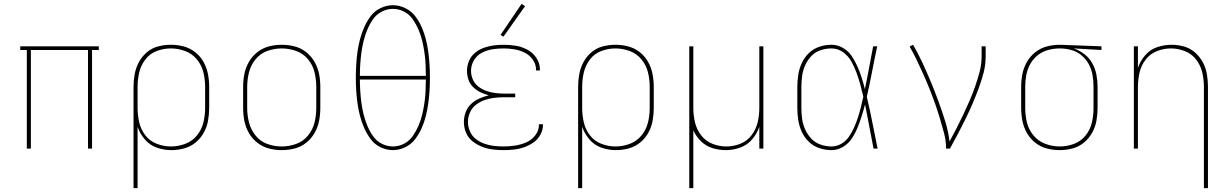

<svg xmlns="http://www.w3.org/2000/svg" viewBox="-20 -770 6376 995"><path d="M119 0H140V-511H436V0H457V-511H492V-530H85V-511H119Z M672 205H693V-113Q705 -77 731 -47Q757 -17 793.5 -4.5Q830 8 868 8Q902 8 934.5 -1Q967 -10 993 -31Q1019 -52 1035.5 -81.5Q1052 -111 1058 -144Q1064 -177 1064 -210V-320Q1064 -354 1057.5 -387Q1051 -420 1034.5 -449.5Q1018 -479 991 -500Q964 -521 931.5 -529.5Q899 -538 865 -538Q832 -538 799.5 -529.5Q767 -521 741.5 -499.5Q716 -478 700 -448.5Q684 -419 678 -386Q672 -353 672 -320ZM865 -11Q828 -11 792 -25Q756 -39 733 -69Q710 -99 701.5 -136Q693 -173 693 -210V-320Q693 -358 701.5 -394.5Q710 -431 733 -461.5Q756 -492 792 -505.5Q828 -519 865 -519Q903 -519 939.5 -505.5Q976 -492 1000.5 -462Q1025 -432 1034 -395Q1043 -358 1043 -320V-210Q1043 -172 1034 -135Q1025 -98 1000.5 -68Q976 -38 939.5 -24.5Q903 -11 865 -11Z M1440 8Q1474 8 1507 -0.5Q1540 -9 1566.5 -30Q1593 -51 1610 -80.5Q1627 -110 1633.5 -143Q1640 -176 1640 -210V-320Q1640 -354 1633.5 -387Q1627 -420 1610 -449.5Q1593 -479 1566.5 -500Q1540 -521 1507 -529.5Q1474 -538 1440 -538Q1406 -538 1373.5 -529.5Q1341 -521 1314 -500Q1287 -479 1270 -449.5Q1253 -420 1246.5 -387Q1240 -354 1240 -320V-210Q1240 -176 1246.5 -143Q1253 -110 1270 -80.5Q1287 -51 1314 -30Q1341 -9 1373.5 -0.5Q1406 8 1440 8ZM1440 -11Q1402 -11 1365.5 -24Q1329 -37 1304.5 -67.5Q1280 -98 1270.5 -135Q1261 -172 1261 -210V-320Q1261 -358 1270.5 -395.5Q1280 -433 1304.5 -463Q1329 -493 1365.5 -506Q1402 -519 1440 -519Q1478 -519 1514.5 -506Q1551 -493 1576 -463Q1601 -433 1610 -395.5Q1619 -358 1619 -320V-210Q1619 -172 1610 -135Q1601 -98 1576 -67.5Q1551 -37 1514.5 -24Q1478 -11 1440 -11Z M2016 8Q2049 8 2080 -7Q2111 -22 2131.5 -49Q2152 -76 2165.5 -106.5Q2179 -137 2187 -169.5Q2195 -202 2199.5 -235Q2204 -268 2206 -301Q2208 -334 2208 -368Q2208 -401 2206 -434.5Q2204 -468 2199.5 -501Q2195 -534 2187 -566Q2179 -598 2165.5 -629Q2152 -660 2131.5 -686.5Q2111 -713 2080 -728Q2049 -743 2016 -743Q1983 -743 1952 -728Q1921 -713 1901 -686.5Q1881 -660 1867.5 -629Q1854 -598 1845.5 -566Q1837 -534 1832.5 -501Q1828 -468 1826 -434.5Q1824 -401 1824 -368Q1824 -334 1826 -301Q1828 -268 1832.5 -235Q1837 -202 1845.5 -169.5Q1854 -137 1867.5 -106.5Q1881 -76 1901 -49Q1921 -22 1952 -7Q1983 8 2016 8ZM2016 -11Q1986 -11 1958 -25.5Q1930 -40 1912.5 -65.5Q1895 -91 1883.5 -119Q1872 -147 1864.5 -176.5Q1857 -206 1853 -236.5Q1849 -267 1847 -297.5Q1845 -328 1845 -358H2187Q2187 -328 2185.5 -297.5Q2184 -267 2179.5 -236.5Q2175 -206 2168 -176.5Q2161 -147 2149 -119Q2137 -91 2119.5 -65.5Q2102 -40 2074.5 -25.5Q2047 -11 2016 -11ZM2187 -377H1845Q1845 -408 1847 -438Q1849 -468 1853 -498.5Q1857 -529 1864.5 -558.5Q1872 -588 1883.5 -616Q1895 -644 1912.5 -669.5Q1930 -695 1958 -709.5Q1986 -724 2016 -724Q2047 -724 2074.5 -709.5Q2102 -695 2119.5 -669.5Q2137 -644 2149 -616Q2161 -588 2168 -558.5Q2175 -529 2179.5 -498.5Q2184 -468 2185.5 -438Q2187 -408 2187 -377Z M2589 8Q2616 8 2643.5 5Q2671 2 2696.5 -7Q2722 -16 2744.5 -31.5Q2767 -47 2780.5 -72Q2794 -97 2794 -124V-126H2773V-124Q2773 -94 2754 -69Q2735 -44 2707 -32Q2679 -20 2649 -15.5Q2619 -11 2589 -11Q2564 -11 2539 -14Q2514 -17 2490 -25.5Q2466 -34 2446 -49.5Q2426 -65 2415.5 -89Q2405 -113 2405 -138Q2405 -163 2415.5 -187Q2426 -211 2446.5 -227Q2467 -243 2491.5 -251.5Q2516 -260 2541.5 -263Q2567 -266 2592 -266H2650V-285H2592Q2569 -285 2545.5 -288Q2522 -291 2500 -299Q2478 -307 2459 -321.5Q2440 -336 2430.5 -358Q2421 -380 2421 -403Q2421 -432 2436 -457.5Q2451 -483 2477 -496.5Q2503 -510 2531.5 -514.5Q2560 -519 2589 -519Q2617 -519 2645 -514.5Q2673 -510 2698.5 -497.5Q2724 -485 2741 -461Q2758 -437 2758 -409Q2758 -407 2757 -405H2778V-410Q2778 -442 2760 -469.5Q2742 -497 2713 -512.5Q2684 -528 2652.5 -533Q2621 -538 2589 -538Q2563 -538 2537 -534.5Q2511 -531 2486.5 -522Q2462 -513 2441.5 -496Q2421 -479 2410.5 -454Q2400 -429 2400 -403Q2400 -380 2407.5 -357.5Q2415 -335 2432 -318.5Q2449 -302 2470 -292Q2491 -282 2513 -276Q2488 -270 2464 -259.5Q2440 -249 2421 -231Q2402 -213 2393 -188Q2384 -163 2384 -138Q2384 -109 2395 -82.5Q2406 -56 2428.5 -38Q2451 -20 2478 -9.5Q2505 1 2533 4.5Q2561 8 2589 8ZM2589 -580 2701 -738 2683 -750 2574 -589Z M2976 205H2997V-113Q3009 -77 3035 -47Q3061 -17 3097.5 -4.5Q3134 8 3172 8Q3206 8 3238.5 -1Q3271 -10 3297 -31Q3323 -52 3339.5 -81.5Q3356 -111 3362 -144Q3368 -177 3368 -210V-320Q3368 -354 3361.5 -387Q3355 -420 3338.5 -449.5Q3322 -479 3295 -500Q3268 -521 3235.5 -529.5Q3203 -538 3169 -538Q3136 -538 3103.5 -529.5Q3071 -521 3045.5 -499.5Q3020 -478 3004 -448.5Q2988 -419 2982 -386Q2976 -353 2976 -320ZM3169 -11Q3132 -11 3096 -25Q3060 -39 3037 -69Q3014 -99 3005.5 -136Q2997 -173 2997 -210V-320Q2997 -358 3005.5 -394.5Q3014 -431 3037 -461.5Q3060 -492 3096 -505.5Q3132 -519 3169 -519Q3207 -519 3243.5 -505.5Q3280 -492 3304.5 -462Q3329 -432 3338 -395Q3347 -358 3347 -320V-210Q3347 -172 3338 -135Q3329 -98 3304.5 -68Q3280 -38 3243.5 -24.5Q3207 -11 3169 -11Z M3552 205H3573V-95Q3587 -63 3612.5 -38Q3638 -13 3672 -2.5Q3706 8 3741 8Q3779 8 3815.5 -5Q3852 -18 3877.5 -47.5Q3903 -77 3915 -113V0H3936V-530H3915V-210Q3915 -173 3906.5 -136.5Q3898 -100 3875 -69.5Q3852 -39 3816.5 -25Q3781 -11 3744 -11Q3707 -11 3671.5 -25Q3636 -39 3613 -69.5Q3590 -100 3581.5 -136.5Q3573 -173 3573 -210V-530H3552Z M4289 8Q4321 8 4349 -9Q4377 -26 4394.5 -52.5Q4412 -79 4424 -108.5Q4436 -138 4445.5 -168Q4455 -198 4463 -229Q4474 -172 4485 -114.5Q4496 -57 4507 0H4528Q4514 -67 4501 -134.5Q4488 -202 4472 -268Q4487 -334 4499.5 -399.5Q4512 -465 4526 -530H4505Q4494 -475 4484 -419.5Q4474 -364 4462 -308Q4455 -338 4445.5 -367.5Q4436 -397 4423.5 -425.5Q4411 -454 4393.5 -480Q4376 -506 4348 -522Q4320 -538 4289 -538Q4258 -538 4227 -528Q4196 -518 4172.5 -495.5Q4149 -473 4135.5 -444Q4122 -415 4117 -383.5Q4112 -352 4112 -320V-210Q4112 -178 4117 -146.5Q4122 -115 4135.5 -86Q4149 -57 4172.5 -34.5Q4196 -12 4227 -2Q4258 8 4289 8ZM4289 -11Q4261 -11 4233 -20.5Q4205 -30 4185 -51Q4165 -72 4153 -98.5Q4141 -125 4137 -153Q4133 -181 4133 -210V-320Q4133 -349 4137 -377.5Q4141 -406 4153 -432.5Q4165 -459 4185 -480Q4205 -501 4233 -510Q4261 -519 4289 -519Q4322 -519 4349 -499.5Q4376 -480 4392 -451.5Q4408 -423 4419 -392.5Q4430 -362 4438.5 -331Q4447 -300 4454 -269Q4448 -242 4441.5 -215.5Q4435 -189 4426.5 -162.5Q4418 -136 4407 -111Q4396 -86 4380.5 -63Q4365 -40 4341 -25.5Q4317 -11 4289 -11Z M4883 0H4903Q4924 -38 4944 -76Q4964 -114 4983 -152.5Q5002 -191 5019 -230.5Q5036 -270 5051 -310Q5066 -350 5077 -392Q5088 -434 5088 -477V-530H5067V-477Q5067 -438 5057 -399.5Q5047 -361 5034 -323.5Q5021 -286 5005.5 -250Q4990 -214 4973 -178Q4956 -142 4938 -107Q4920 -72 4901 -37Q4894 -91 4878 -142.5Q4862 -194 4843.5 -244.5Q4825 -295 4804.5 -344.5Q4784 -394 4761.5 -442.5Q4739 -491 4712 -538L4694 -529Q4714 -494 4731.5 -457.5Q4749 -421 4765.5 -384Q4782 -347 4797 -309.5Q4812 -272 4825.5 -234Q4839 -196 4850.5 -157.5Q4862 -119 4872.5 -79.5Q4883 -40 4883 0Z M5472 8Q5505 8 5537.5 -0.5Q5570 -9 5596.5 -30.5Q5623 -52 5639.5 -81.5Q5656 -111 5662 -144Q5668 -177 5668 -210V-320Q5668 -352 5662 -383Q5656 -414 5640.5 -442Q5625 -470 5599.5 -489.5Q5574 -509 5544 -519L5688 -511V-530L5473 -538H5472Q5438 -538 5405.5 -529.5Q5373 -521 5346 -500Q5319 -479 5302 -449.5Q5285 -420 5278.5 -387Q5272 -354 5272 -320V-210Q5272 -177 5278.5 -143.5Q5285 -110 5302 -80.5Q5319 -51 5345.5 -30Q5372 -9 5405 -0.5Q5438 8 5472 8ZM5472 -11Q5434 -11 5397.5 -24.5Q5361 -38 5336 -68Q5311 -98 5302 -135Q5293 -172 5293 -210V-320Q5293 -351 5298.5 -381Q5304 -411 5319 -438Q5334 -465 5358 -484Q5382 -503 5412 -511Q5442 -519 5472 -519Q5502 -519 5531.5 -511Q5561 -503 5584.5 -483.5Q5608 -464 5622.5 -437Q5637 -410 5642 -380Q5647 -350 5647 -320V-210Q5647 -172 5638.5 -135Q5630 -98 5606 -68Q5582 -38 5546 -24.5Q5510 -11 5472 -11Z M6219 205H6240V-320Q6240 -353 6234.5 -385.5Q6229 -418 6213.5 -447Q6198 -476 6173 -498Q6148 -520 6116 -529Q6084 -538 6052 -538Q6013 -538 5976.5 -525.5Q5940 -513 5914.5 -483.5Q5889 -454 5877 -418V-530H5856V0H5877V-320Q5877 -357 5885.5 -394Q5894 -431 5917 -461Q5940 -491 5975.5 -505Q6011 -519 6048 -519Q6085 -519 6120.5 -505Q6156 -491 6179 -461Q6202 -431 6210.5 -394Q6219 -357 6219 -320Z"/></svg>

Font: Iosevka Sparkle Thin
Style: Regular
Weight: 100
Designer: Belleve Invis
Foundry: Belleve Invis
Version: Version 4.5.0; ttfautohint (v1.8.3)